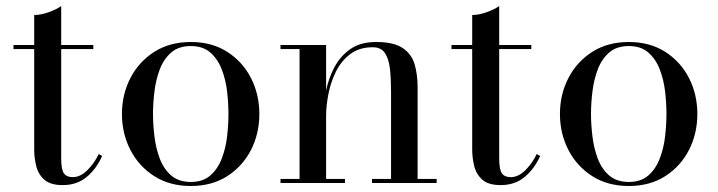

<svg xmlns="http://www.w3.org/2000/svg" viewBox="-20 -610 2394 640"><path d="M320.5 -90Q301 -46.5 268.5 -19.8Q236 7 189 7Q148 7 127.8 -11Q107.5 -29 100.8 -56.5Q94 -84 94 -111V-446.5H25V-460H94V-560Q116.5 -560 142.8 -569.5Q169 -579 184 -590V-460H291V-446.5H184V-82.5Q184 -45 193 -32.2Q202 -19.5 222.5 -19.5Q248 -19.5 271.5 -43Q295 -66.5 309 -96.5Z M386.5 -230Q386.5 -295 414.5 -349.5Q442.5 -404 494 -437Q545.5 -470 616 -470Q686.5 -470 737.8 -437Q789 -404 816.8 -349.5Q844.5 -295 844.5 -230Q844.5 -165 816.8 -110.5Q789 -56 737.8 -23Q686.5 10 616 10Q545.5 10 494 -23Q442.5 -56 414.5 -110.5Q386.5 -165 386.5 -230ZM490 -230Q490 -195 494.8 -155.5Q499.5 -116 512.5 -81.5Q525.5 -47 550.5 -25.2Q575.5 -3.5 616 -3.5Q656.5 -3.5 681.2 -25.2Q706 -47 719.2 -81.5Q732.5 -116 737 -155.5Q741.5 -195 741.5 -230Q741.5 -265.5 737 -304.8Q732.5 -344 719.2 -378.5Q706 -413 681.2 -434.8Q656.5 -456.5 616 -456.5Q575.5 -456.5 550.5 -434.8Q525.5 -413 512.5 -378.5Q499.5 -344 494.8 -304.8Q490 -265.5 490 -230Z M915 -13.5H978.5V-446.5H915V-460H1067V-308Q1075 -348 1094.2 -385Q1113.5 -422 1147.2 -446Q1181 -470 1233.5 -470Q1292 -470 1321.8 -450.2Q1351.5 -430.5 1361.8 -396.5Q1372 -362.5 1372 -319V-13.5H1435.5V0H1220V-13.5H1283.5V-305.5Q1283.5 -347.5 1279.8 -380.8Q1276 -414 1263 -433.2Q1250 -452.5 1222.5 -452.5Q1177.5 -452.5 1147.2 -429.5Q1117 -406.5 1099.5 -370.8Q1082 -335 1074.5 -295.8Q1067 -256.5 1067 -224V-13.5H1130V0H915Z M1780.5 -90Q1761 -46.5 1728.5 -19.8Q1696 7 1649 7Q1608 7 1587.8 -11Q1567.5 -29 1560.8 -56.5Q1554 -84 1554 -111V-446.5H1485V-460H1554V-560Q1576.5 -560 1602.8 -569.5Q1629 -579 1644 -590V-460H1751V-446.5H1644V-82.5Q1644 -45 1653 -32.2Q1662 -19.5 1682.5 -19.5Q1708 -19.5 1731.5 -43Q1755 -66.5 1769 -96.5Z M1846.5 -230Q1846.5 -295 1874.5 -349.5Q1902.5 -404 1954 -437Q2005.5 -470 2076 -470Q2146.5 -470 2197.8 -437Q2249 -404 2276.8 -349.5Q2304.5 -295 2304.5 -230Q2304.5 -165 2276.8 -110.5Q2249 -56 2197.8 -23Q2146.5 10 2076 10Q2005.5 10 1954 -23Q1902.5 -56 1874.5 -110.5Q1846.5 -165 1846.5 -230ZM1950 -230Q1950 -195 1954.8 -155.5Q1959.5 -116 1972.5 -81.5Q1985.5 -47 2010.5 -25.2Q2035.5 -3.5 2076 -3.5Q2116.5 -3.5 2141.2 -25.2Q2166 -47 2179.2 -81.5Q2192.5 -116 2197 -155.5Q2201.5 -195 2201.5 -230Q2201.5 -265.5 2197 -304.8Q2192.5 -344 2179.2 -378.5Q2166 -413 2141.2 -434.8Q2116.5 -456.5 2076 -456.5Q2035.5 -456.5 2010.5 -434.8Q1985.5 -413 1972.5 -378.5Q1959.5 -344 1954.8 -304.8Q1950 -265.5 1950 -230Z"/></svg>

Font: Bodoni* 16
Style: Regular
Weight: 400
Version: Version 2.2